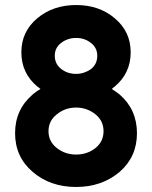

<svg xmlns="http://www.w3.org/2000/svg" viewBox="-20 -732 605 764"><path d="M283 -304Q326 -304 360 -277Q392 -251 392 -210Q392 -169 360 -143Q327 -117 283 -117Q239 -117 206 -143Q173 -169 173 -210Q173 -251 206 -277Q239 -304 283 -304ZM283 -581Q317 -581 342 -561Q367 -542 367 -510Q367 -477 342 -457Q329 -448 314 -443Q299 -438 283 -438Q248 -438 223 -458Q198 -478 198 -510Q198 -542 223 -561Q249 -581 283 -581ZM283 -712Q191 -712 128 -659Q65 -606 65 -524Q65 -441 128 -388Q131 -386 134.5 -383.5Q138 -381 141 -378Q125 -369 110 -356Q40 -296 40 -202Q40 -108 110 -48Q180 12 283 12Q385 12 456 -48Q525 -108 525 -202Q525 -296 456 -356Q448 -362 440.5 -367.5Q433 -373 425 -378Q428 -381 431 -383.5Q434 -386 437 -388Q500 -441 500 -524Q500 -606 437 -659Q375 -712 283 -712Z"/></svg>

Font: Unageo
Style: Bold
Weight: 700
Designer: Richard Sepsi
Foundry: Richard Sepsi
Version: Version 2.000